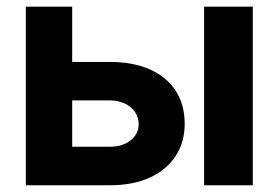

<svg xmlns="http://www.w3.org/2000/svg" viewBox="-20 -550 827 570"><path d="M528.3 -182.6Q528.3 -128.4 501.7 -87.2Q475.1 -45.9 425 -22.9Q375 0 305.7 0H56.6V-530.3H194.3V-366.2H305.7Q375 -366.2 425.3 -343.8Q475.6 -321.3 502 -279.8Q528.3 -238.3 528.3 -182.6ZM305.7 -114.3Q343.3 -114.3 367.4 -133.1Q391.6 -151.9 391.6 -181.6Q391.6 -201.7 380.6 -217.8Q369.6 -233.9 349.9 -242.9Q330.1 -252 305.7 -252H194.3V-114.3ZM585.9 -530.3H730.5V0H585.9Z"/></svg>

Font: Pretendard
Style: Bold
Weight: 700
Designer: Base glyphs from Inter by Rasmus Andersson; Hangeul glyphs from Noto Sans CJK(Source Han Sans) by Jang Soo-young and Kan
Foundry: Kil Hyung-jin
Version: Version 1.309